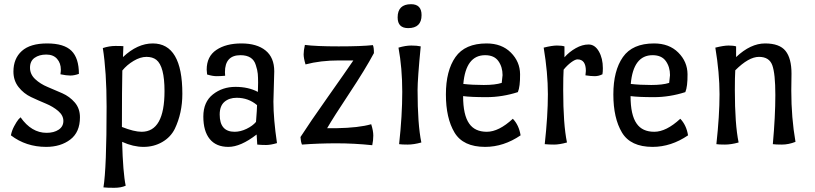

<svg xmlns="http://www.w3.org/2000/svg" viewBox="-20 -685 3882 915"><path d="M361 -126Q361 -55 315 -20Q269 15 200 15Q104 15 32 -40Q36 -62 47.5 -83.5Q59 -105 68 -116L78 -126Q130 -52 202 -52Q237 -52 259.5 -67Q282 -82 282 -108.5Q282 -135 257.5 -156Q233 -177 198 -191.5Q163 -206 128 -222.5Q93 -239 68.5 -270Q44 -301 44 -344Q44 -406 84 -442Q124 -478 204.5 -478Q285 -478 320.5 -443Q356 -408 356 -333Q334 -325 315 -325Q296 -325 268 -331Q270 -345 270 -353Q270 -384 252 -404.5Q234 -425 200.5 -425Q167 -425 145 -409.5Q123 -394 123 -362.5Q123 -331 147.5 -308Q172 -285 207 -270.5Q242 -256 277 -240.5Q312 -225 336.5 -196.5Q361 -168 361 -126Z M655 -57Q764 -57 764 -251Q764 -369 725 -400Q707 -414 678 -414Q649 -414 617 -395Q585 -376 563 -349Q561 -266 561 -80Q619 -57 655 -57ZM488 -177Q488 -343 470 -456Q501 -466 530 -466Q559 -466 568 -465L566 -413Q635 -478 708 -478Q849 -478 849 -238Q849 -146 813 -71Q793 -31 753 -8Q713 15 664 15Q615 15 562 -9Q566 138 579 200Q557 210 524 210Q491 210 473 208Q488 117 488 -177Z M1108 -219Q1072 -219 1049.5 -199.5Q1027 -180 1027 -139Q1027 -57 1098 -57Q1126 -57 1155 -71Q1184 -85 1200 -104Q1205 -167 1205 -184Q1164 -219 1108 -219ZM1287 -345 1283 -201Q1283 -118 1300 -3Q1270 6 1248 6Q1226 6 1206 4L1203 -44Q1127 15 1068.5 15Q1010 15 979.5 -22.5Q949 -60 949 -129.5Q949 -199 994.5 -235Q1040 -271 1102 -271Q1164 -271 1209 -247Q1210 -267 1210 -291Q1210 -315 1208.5 -333Q1207 -351 1199 -375Q1185 -422 1126 -422Q1052 -422 1052 -341L1053 -324Q1031 -322 1012 -322Q993 -322 967 -330Q965 -346 965 -353Q965 -416 1011 -447Q1057 -478 1130.5 -478Q1204 -478 1245.5 -444.5Q1287 -411 1287 -345Z M1596 -397Q1507 -397 1436 -378Q1427 -408 1427 -426Q1427 -444 1433 -471Q1485 -464 1594 -464Q1703 -464 1757 -470Q1762 -460 1762 -432Q1721 -355 1645 -240.5Q1569 -126 1539 -74H1583Q1691 -76 1749 -93Q1759 -62 1759 -39Q1759 -16 1754 7Q1668 -2 1584 -2Q1500 -2 1419 4Q1413 -11 1412 -32Q1455 -99 1541.5 -221.5Q1628 -344 1664 -397Z M1970 -256Q1970 -92 1988 -6Q1952 4 1923 4Q1894 4 1882 2Q1897 -134 1897 -247.5Q1897 -361 1879 -458Q1913 -468 1940 -468Q1967 -468 1985 -464Q1970 -309 1970 -256ZM1989 -613Q1989 -551 1925 -551Q1875 -551 1875 -602Q1875 -665 1939 -665Q1989 -665 1989 -613Z M2448 -246Q2373 -222 2298.5 -222Q2224 -222 2187 -227Q2187 -137 2216 -96Q2243 -57 2300 -57Q2357 -57 2424 -119Q2453 -89 2461 -40Q2380 15 2292 15Q2187 15 2146 -53.5Q2105 -122 2105 -235Q2105 -348 2150.5 -413Q2196 -478 2299 -478Q2371 -478 2414.5 -434.5Q2458 -391 2458.5 -331.5Q2459 -272 2448 -246ZM2292 -422Q2200 -422 2188 -285Q2231 -280 2285.5 -280Q2340 -280 2371 -290Q2375 -326 2375 -327Q2375 -366 2355 -394Q2335 -422 2292 -422Z M2853 -360Q2853 -343 2851 -331Q2833 -322 2814.5 -322Q2796 -322 2770 -326Q2772 -342 2772 -347Q2772 -402 2732 -402Q2721 -402 2702 -388Q2683 -374 2666 -353Q2664 -321 2664 -256Q2664 -92 2682 -6Q2646 4 2621 4Q2596 4 2576 2Q2591 -134 2591 -236Q2591 -338 2571 -458Q2611 -468 2634 -468Q2657 -468 2670 -464V-412Q2693 -438 2724 -455.5Q2755 -473 2785 -473Q2815 -473 2834 -440Q2853 -407 2853 -360Z M3246 -246Q3171 -222 3096.5 -222Q3022 -222 2985 -227Q2985 -137 3014 -96Q3041 -57 3098 -57Q3155 -57 3222 -119Q3251 -89 3259 -40Q3178 15 3090 15Q2985 15 2944 -53.5Q2903 -122 2903 -235Q2903 -348 2948.5 -413Q2994 -478 3097 -478Q3169 -478 3212.5 -434.5Q3256 -391 3256.5 -331.5Q3257 -272 3246 -246ZM3090 -422Q2998 -422 2986 -285Q3029 -280 3083.5 -280Q3138 -280 3169 -290Q3173 -326 3173 -327Q3173 -366 3153 -394Q3133 -422 3090 -422Z M3752 -334 3751 -253Q3751 -124 3771 -9Q3738 4 3706.5 4Q3675 4 3663 2Q3675 -131 3675 -232.5Q3675 -334 3660.5 -374Q3646 -414 3597 -414Q3548 -414 3484 -350Q3482 -319 3482 -256Q3482 -92 3500 -6Q3464 4 3435 4Q3406 4 3394 2Q3409 -134 3409 -236Q3409 -338 3389 -458Q3429 -468 3452 -468Q3475 -468 3488 -464V-413Q3557 -478 3626 -478Q3695 -478 3723.5 -442.5Q3752 -407 3752 -334Z"/></svg>

Font: Port Lligat Sans
Style: Regular
Weight: 400
Designer: Dario Muhafara, Eduardo Rodriguez Tunni
Foundry: Tipo
Version: Version 1.002